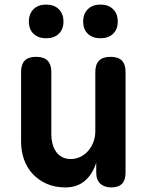

<svg xmlns="http://www.w3.org/2000/svg" viewBox="-20 -808 640 838"><path d="M396 -235V-494Q396 -527 412.5 -543.5Q429 -560 462 -560Q496 -560 512 -543.5Q528 -527 528 -494V-55Q528 -22 512.5 -6Q497 10 466 10Q436 10 418 -6Q400 -22 400 -55V-98Q384 -47 350 -18.5Q316 10 266 10Q220 10 184.5 -5.5Q149 -21 123.5 -48Q98 -75 85 -111.5Q72 -148 72 -191V-494Q72 -527 88 -543.5Q104 -560 138 -560Q171 -560 187.5 -543.5Q204 -527 204 -494V-219Q204 -200 209 -181Q214 -162 224 -147Q234 -132 250 -123Q266 -114 289 -114Q313 -114 333 -124.5Q353 -135 367 -152Q381 -169 388.5 -190.5Q396 -212 396 -235ZM419 -641Q384 -641 363.5 -660.5Q343 -680 343 -714Q343 -748 363.5 -768Q384 -788 419 -788Q453 -788 473.5 -768Q494 -748 494 -714Q494 -680 473.5 -660.5Q453 -641 419 -641ZM181 -641Q147 -641 126.5 -660.5Q106 -680 106 -714Q106 -748 126.5 -768Q147 -788 181 -788Q216 -788 236.5 -768Q257 -748 257 -714Q257 -680 236.5 -660.5Q216 -641 181 -641Z"/></svg>

Font: Maple Mono NL
Style: Bold
Weight: 700
Monospace: yes
Designer: subframe7536
Version: Version 7.000